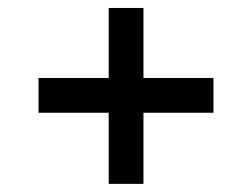

<svg xmlns="http://www.w3.org/2000/svg" viewBox="-20 -596 626 477"><path d="M336.4 -576.2V-402.3H510.3V-315.9H336.4V-139.2H250V-315.9H75.7V-402.3H250V-576.2Z"/></svg>

Font: Lesson One Medium
Style: Regular
Weight: 500
Designer: But Ko, Victor Gaultney, Annie Olsen, Julie Remington, Don Collingsworth, Eric Hays, Becca Hirsbrunner
Version: Version 1.100